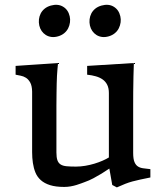

<svg xmlns="http://www.w3.org/2000/svg" viewBox="-20 -775 689 811"><path d="M115.7 -388.2Q115.2 -412.6 107.7 -426.3Q100.1 -439.9 89.6 -446.5Q79.1 -453.1 67.1 -455.3Q55.2 -457.5 45.9 -459.5V-496.6L225.1 -508.8Q223.6 -495.1 222.7 -482.4Q221.7 -469.7 220.7 -454.8Q219.7 -439.9 219.5 -422.4Q219.2 -404.8 218.8 -381.6Q218.3 -358.4 218.3 -328.6Q218.3 -298.8 218.3 -260.3V-130.9Q218.3 -110.4 222.4 -98.4Q226.6 -86.4 236.1 -80.3Q245.6 -74.2 261.5 -72.8Q277.3 -71.3 300.8 -71.3Q320.3 -71.3 340.3 -74.7Q360.4 -78.1 378.9 -83.7Q397.5 -89.4 413.1 -96.2Q428.7 -103 439.9 -109.9V-382.3Q439.9 -402.3 433.1 -416.3Q426.3 -430.2 414.1 -439Q401.9 -447.8 385 -452.6Q368.2 -457.5 348.1 -459.5V-496.6L545.4 -508.8Q544.4 -482.9 543.7 -451.7Q543 -420.4 542.7 -387.5Q542.5 -354.5 542.5 -321.8Q542.5 -289.1 542.5 -260.3V-129.4Q542.5 -103.5 548.1 -90.3Q553.7 -77.1 563.5 -71.3Q573.2 -65.4 586.4 -64Q599.6 -62.5 615.2 -60.5V-25.4Q589.4 -20 571.8 -16.4Q554.2 -12.7 539.1 -8.5Q523.9 -4.4 509 1.5Q494.1 7.3 473.6 16.6L454.1 6.3L441.9 -63Q426.3 -52.2 408.7 -41.5Q393.6 -32.2 374.8 -22.2Q356 -12.2 336.4 -5.4Q332 -3.9 323.2 -0.5Q314.5 2.9 303.2 6.3Q292 9.8 278.6 12.2Q265.1 14.6 251.5 14.6Q215.8 14.6 191.7 7.1Q167.5 -0.5 152.3 -14.2Q137.2 -27.8 129.6 -46.4Q122.1 -64.9 118.9 -86.7Q115.7 -108.4 115.7 -132.3Q115.7 -156.2 115.7 -180.7ZM439.5 -621.6Q424.3 -617.2 411.1 -618.9Q397.9 -620.6 387.5 -627.2Q377 -633.8 369.9 -644Q362.8 -654.3 359.9 -667Q356.9 -680.2 358.4 -693.4Q359.9 -706.5 365.7 -718Q371.6 -729.5 382.3 -738.3Q393.1 -747.1 408.7 -751.5Q438.5 -759.8 460.2 -746.8Q481.9 -733.9 488.3 -706.1Q491.2 -693.8 489.5 -680.7Q487.8 -667.5 481.9 -655.8Q476.1 -644 465.3 -635Q454.6 -626 439.5 -621.6ZM225.6 -621.6Q210.4 -617.2 197.3 -618.9Q184.1 -620.6 173.6 -627.2Q163.1 -633.8 156 -644Q148.9 -654.3 146 -667Q143.1 -680.2 144.5 -693.4Q146 -706.5 151.9 -718Q157.7 -729.5 168.5 -738.3Q179.2 -747.1 194.8 -751.5Q224.6 -759.8 246.3 -746.8Q268.1 -733.9 274.4 -706.1Q277.3 -693.8 275.6 -680.7Q273.9 -667.5 268.1 -655.8Q262.2 -644 251.5 -635Q240.7 -626 225.6 -621.6Z"/></svg>

Font: Donegal One
Style: Regular
Weight: 400
Designer: Gary Lonergan
Foundry: Sorkin Type Co.
Version: Version 1.004